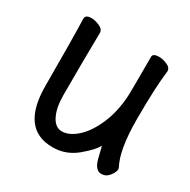

<svg xmlns="http://www.w3.org/2000/svg" viewBox="-123 -609 745 751"><g transform="rotate(30 250.0 -233.5)"><path d="M205 24Q61 24 61 -171Q61 -371 58 -474Q60 -490 85 -490Q102 -490 122 -481Q142 -472 142 -456Q140 -340 140 -175Q140 -118 157.5 -83Q175 -48 205 -48Q238 -48 272.5 -79Q307 -110 332 -168Q357 -226 361 -301Q362 -318 362 -475Q362 -491 390 -491Q407 -491 426.5 -482.5Q446 -474 446 -458Q436 -382 436 -237Q436 -98 470 -36L471 -29Q471 -17 457 1Q443 19 422 19Q393 19 381.5 -29.5Q370 -78 369 -78Q359 -55 312 -15.5Q265 24 205 24Z"/></g></svg>

Font: LXGW WenKai Mono TC
Style: Bold
Weight: 700
Designer: LXGW / Fontworks Inc.
Foundry: LXGW / Fontworks Inc.
Version: Version 1.330